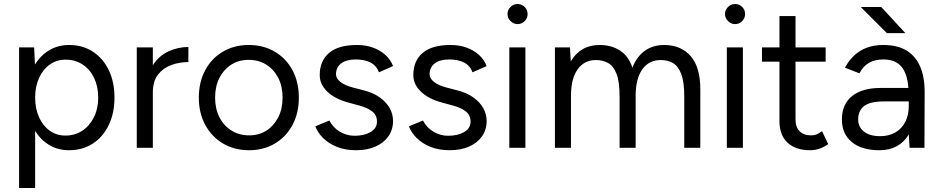

<svg xmlns="http://www.w3.org/2000/svg" viewBox="-20 -736 4680 956"><path d="M75 200V-500H150L154 -415Q182 -460 225.5 -486Q269 -512 324 -512Q391 -512 442 -479Q493 -446 521.5 -387Q550 -328 550 -250Q550 -173 521.5 -113.5Q493 -54 442 -21Q391 12 324 12Q269 12 226 -13.5Q183 -39 155 -84V200ZM306 -61Q353 -61 389.5 -85Q426 -109 447.5 -152Q469 -195 469 -250Q469 -305 448.5 -348Q428 -391 391 -415Q354 -439 307 -439Q263 -439 228.5 -415Q194 -391 174.5 -348Q155 -305 155 -250Q155 -195 174.5 -152Q194 -109 228 -85Q262 -61 306 -61Z M661 0V-500H741V-411Q771 -458 818.5 -480Q866 -502 918 -502V-427Q874 -427 833.5 -412.5Q793 -398 767 -365Q741 -332 741 -275V0Z M1220 12Q1147 12 1090.5 -21.5Q1034 -55 1002 -114Q970 -173 970 -250Q970 -327 1001.5 -386Q1033 -445 1089.5 -478.5Q1146 -512 1218 -512Q1292 -512 1348.5 -478.5Q1405 -445 1436.5 -386Q1468 -327 1468 -250Q1468 -173 1436.5 -114Q1405 -55 1349 -21.5Q1293 12 1220 12ZM1220 -62Q1270 -62 1307 -86Q1344 -110 1365.5 -152Q1387 -194 1387 -250Q1387 -306 1365.5 -348Q1344 -390 1306 -414Q1268 -438 1218 -438Q1169 -438 1131.5 -414Q1094 -390 1072.5 -348Q1051 -306 1051 -250Q1051 -195 1072.5 -152.5Q1094 -110 1132.5 -86Q1171 -62 1220 -62Z M1754 12Q1699 12 1658 -4.5Q1617 -21 1589.5 -48Q1562 -75 1550 -107L1620 -136Q1637 -102 1671 -81Q1705 -60 1746 -60Q1793 -60 1825 -78.5Q1857 -97 1857 -131Q1857 -162 1833.5 -181Q1810 -200 1764 -212L1716 -225Q1648 -243 1610 -279.5Q1572 -316 1572 -362Q1572 -433 1618.5 -472.5Q1665 -512 1757 -512Q1801 -512 1837 -499Q1873 -486 1899 -462.5Q1925 -439 1937 -407L1867 -376Q1854 -410 1824 -425Q1794 -440 1751 -440Q1705 -440 1679 -420.5Q1653 -401 1653 -366Q1653 -346 1674.5 -328.5Q1696 -311 1738 -300L1788 -287Q1837 -275 1870 -251.5Q1903 -228 1920 -198Q1937 -168 1937 -134Q1937 -89 1913 -56Q1889 -23 1848 -5.5Q1807 12 1754 12Z M2220 12Q2165 12 2124 -4.5Q2083 -21 2055.5 -48Q2028 -75 2016 -107L2086 -136Q2103 -102 2137 -81Q2171 -60 2212 -60Q2259 -60 2291 -78.5Q2323 -97 2323 -131Q2323 -162 2299.5 -181Q2276 -200 2230 -212L2182 -225Q2114 -243 2076 -279.5Q2038 -316 2038 -362Q2038 -433 2084.5 -472.5Q2131 -512 2223 -512Q2267 -512 2303 -499Q2339 -486 2365 -462.5Q2391 -439 2403 -407L2333 -376Q2320 -410 2290 -425Q2260 -440 2217 -440Q2171 -440 2145 -420.5Q2119 -401 2119 -366Q2119 -346 2140.5 -328.5Q2162 -311 2204 -300L2254 -287Q2303 -275 2336 -251.5Q2369 -228 2386 -198Q2403 -168 2403 -134Q2403 -89 2379 -56Q2355 -23 2314 -5.5Q2273 12 2220 12Z M2516 0V-500H2596V0ZM2557 -616Q2537 -616 2522 -631Q2507 -646 2507 -666Q2507 -687 2522 -701.5Q2537 -716 2557 -716Q2578 -716 2592.5 -701.5Q2607 -687 2607 -666Q2607 -646 2592.5 -631Q2578 -616 2557 -616Z M2743 0V-500H2818L2822 -430Q2845 -470 2881 -491Q2917 -512 2965 -512Q3025 -512 3067.5 -484Q3110 -456 3129 -399Q3150 -454 3190.5 -483Q3231 -512 3287 -512Q3371 -512 3419.5 -456Q3468 -400 3467 -286V0H3387V-256Q3387 -330 3371.5 -369Q3356 -408 3330 -422.5Q3304 -437 3270 -437Q3211 -437 3178 -390.5Q3145 -344 3145 -259V0H3065V-256Q3065 -330 3049.5 -369Q3034 -408 3007.5 -422.5Q2981 -437 2947 -437Q2889 -437 2856 -390.5Q2823 -344 2823 -259V0Z M3599 0V-500H3679V0ZM3640 -616Q3620 -616 3605 -631Q3590 -646 3590 -666Q3590 -687 3605 -701.5Q3620 -716 3640 -716Q3661 -716 3675.5 -701.5Q3690 -687 3690 -666Q3690 -646 3675.5 -631Q3661 -616 3640 -616Z M4014 12Q3941 12 3901 -26Q3861 -64 3861 -133V-429H3774V-500H3861V-656H3941V-500H4091V-429H3941V-141Q3941 -103 3961.5 -82.5Q3982 -62 4019 -62Q4031 -62 4042.5 -65.5Q4054 -69 4073 -83L4104 -18Q4078 -1 4057 5.5Q4036 12 4014 12Z M4359 12Q4271 12 4221.5 -28.5Q4172 -69 4172 -141Q4172 -217 4222.5 -257.5Q4273 -298 4364 -298H4503Q4498 -369 4468 -404.5Q4438 -440 4378 -440Q4337 -440 4307.5 -423.5Q4278 -407 4259 -371L4187 -399Q4206 -434 4233 -459.5Q4260 -485 4296 -498.5Q4332 -512 4378 -512Q4448 -512 4493.5 -484.5Q4539 -457 4562 -403.5Q4585 -350 4584 -271L4583 0H4509L4505 -67Q4483 -29 4446 -8.5Q4409 12 4359 12ZM4363 -58Q4406 -58 4438 -76.5Q4470 -95 4487.5 -129Q4505 -163 4505 -211V-231H4382Q4312 -231 4282.5 -208Q4253 -185 4253 -142Q4253 -103 4282 -80.5Q4311 -58 4363 -58ZM4396 -571 4266 -701H4368L4488 -571Z"/></svg>

Font: Figtree
Style: Regular
Weight: 400
Designer: Erik Kennedy
Foundry: Erik Kennedy
Version: Version 2.002